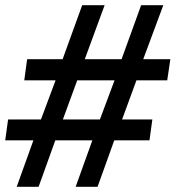

<svg xmlns="http://www.w3.org/2000/svg" viewBox="-25 -716 673 736"><path d="M39 0 103 -178H-5L6 -258H132L188 -408H68L79 -489H215L290 -696H376L300 -489H441L516 -696H601L524 -489H628L616 -408H498L443 -258H559L548 -178H413L349 0H265L329 -178H187L123 0ZM216 -258H358L414 -408H271Z"/></svg>

Font: Chivo Mono Medium
Style: Italic
Weight: 500
Italic angle: -8.05°
Monospace: yes
Designer: Hector Gatti
Foundry: Omnibus-Type
Version: Version 1.008